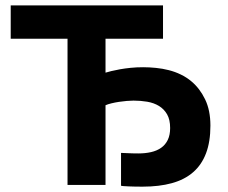

<svg xmlns="http://www.w3.org/2000/svg" viewBox="-20 -682 840 708"><path d="M369.1 0H229V-539.1H19.5V-662.1H581.1V-539.1H369.1V-414.1Q377 -416.5 390.6 -419.9Q404.3 -423.3 422.4 -426.5Q440.4 -429.7 461.9 -431.9Q483.4 -434.1 507.8 -434.1Q531.2 -434.1 555.4 -431.6Q579.6 -429.2 602.5 -423.3Q625.5 -417.5 646.7 -407.2Q668 -397 686 -381.8Q716.8 -356 736.3 -315.7Q755.9 -275.4 755.9 -218.8Q755.9 -159.2 739.7 -116.7Q723.6 -74.2 692.1 -46.9Q660.6 -19.5 613.8 -6.6Q566.9 6.3 505.9 6.3Q492.2 6.3 479.5 6.1Q466.8 5.9 456.1 5.4Q445.3 4.9 437.5 4.4Q429.7 3.9 426.3 2.9V-118.2Q454.1 -116.7 468 -116.5Q481.9 -116.2 490.2 -116.2Q515.6 -116.2 537.1 -121.1Q558.6 -126 574.2 -137Q589.8 -147.9 598.6 -166Q607.4 -184.1 607.4 -210Q607.4 -240.7 596.2 -260.3Q585 -279.8 566.2 -291.3Q547.4 -302.7 522.9 -306.9Q498.5 -311 472.2 -311Q461.4 -311 447.3 -309.8Q433.1 -308.6 418.7 -306.4Q404.3 -304.2 391.1 -301Q377.9 -297.9 369.1 -293.9Z"/></svg>

Font: PT Astra Sans
Style: Bold
Weight: 700
Designer: A.Korolkova, I. Chaeva
Foundry: ParaType Ltd
Version: Version 1.001; ttfautohint (v1.6)